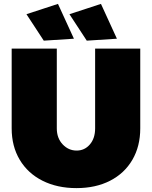

<svg xmlns="http://www.w3.org/2000/svg" viewBox="-20 -951 781 987"><path d="M374 -177Q415 -177 442 -208.5Q469 -240 469 -291V-701H701V-291Q701 -199 660.5 -129.5Q620 -60 546 -22Q472 16 373 16Q274 16 198.5 -22Q123 -60 81.5 -129.5Q40 -199 40 -291V-701H272V-291Q272 -241 302 -209Q332 -177 374 -177ZM278 -931 360 -752 205 -742 116 -878ZM499 -931 581 -752 426 -742 337 -878Z"/></svg>

Font: Gontserrat Black
Style: Regular
Weight: 900
Designer: Julieta Ulanovsky
Foundry: Julieta Ulanovsky
Version: Version 6.001